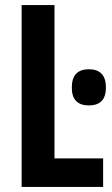

<svg xmlns="http://www.w3.org/2000/svg" viewBox="-20 -734 440 754"><path d="M385 0V-112H194V-714H65V0ZM262 -390Q262 -320 329 -320Q396 -320 396 -390Q396 -462 329 -462Q262 -462 262 -390Z"/></svg>

Font: Noto Sans UI Condensed
Style: Bold
Weight: 700
Width: 3
Designer: Monotype Design Team
Foundry: Monotype Imaging Inc.
Version: 1.001